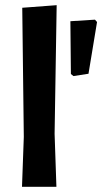

<svg xmlns="http://www.w3.org/2000/svg" viewBox="-20 -722 395 742"><path d="M199 -702 191 -205 198 0H65L72 -193L66 -692ZM347 -646 355 -637 322 -437 264 -428 254 -436 252 -640Z"/></svg>

Font: Alegreya Sans
Style: Bold
Weight: 700
Designer: Juan Pablo del Peral
Foundry: Huerta Tipografica
Version: Version 2.007